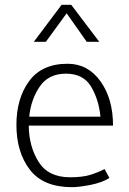

<svg xmlns="http://www.w3.org/2000/svg" viewBox="-20 -762 536 795"><path d="M170 -589H120L235 -742H275L391 -589H339L256 -707ZM448 -242H99Q100 -155 140 -91.5Q180 -28 270 -28Q323 -28 355.5 -38.5Q388 -49 413 -62L433 -25Q403 -6 355 3.5Q307 13 278 13Q159 13 103.5 -59.5Q48 -132 48 -245Q48 -354 100.5 -426Q153 -498 260 -498Q344 -498 396 -425.5Q448 -353 448 -242ZM396 -279Q389 -350 357 -403.5Q325 -457 253 -457Q181 -457 144.5 -403.5Q108 -350 101 -279Z"/></svg>

Font: Palanquin Thin
Style: Regular
Weight: 250
Designer: Pria Ravichandran
Version: Version 1.001